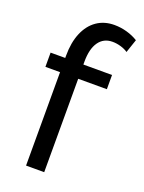

<svg xmlns="http://www.w3.org/2000/svg" viewBox="-141 -807 656 875"><g transform="rotate(20 187.0 -370.0)"><path d="M99 0V-453H28V-522H99V-533Q99 -597 118.5 -643.5Q138 -690 174 -715Q210 -740 259 -740Q290 -740 320 -731.5Q350 -723 374 -708L352 -643Q338 -653 317.5 -659Q297 -665 277 -665Q234 -665 210.5 -631.5Q187 -598 187 -536V-522H326V-453H187V0Z"/></g></svg>

Font: YasnoRaleway Medium
Style: Regular
Weight: 500
Designer: Matt McInerney, Pablo Impallari, Rodrigo Fuenzalida
Foundry: Matt McInerney, Pablo Impallari, Rodrigo Fuenzalida
Version: Version 4.026